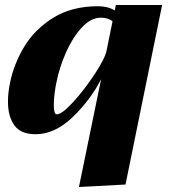

<svg xmlns="http://www.w3.org/2000/svg" viewBox="-20 -527 709 771"><path d="M386 -209Q343 -125 271.5 -56.5Q200 12 123 12Q63 12 37.5 -24Q12 -60 12 -118Q12 -155 20 -193Q35 -269 77 -339Q119 -409 193.5 -455.5Q268 -502 374 -502Q413 -502 441 -485L445 -507H631L484 214L297 224ZM408 -324 432 -442Q412 -456 385 -456Q345 -456 308.5 -416.5Q272 -377 245.5 -317.5Q219 -258 207 -198Q203 -181 199.5 -154Q196 -127 196 -105Q196 -68 208 -68Q229 -68 274.5 -118Q320 -168 361 -230.5Q402 -293 408 -324Z"/></svg>

Font: Trirong Black
Style: Italic
Weight: 900
Italic angle: -12°
Designer: Katatrad Team
Foundry: CadsonDemak
Version: Version 1.001